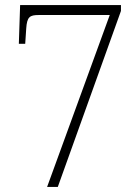

<svg xmlns="http://www.w3.org/2000/svg" viewBox="-20 -734 551 754"><path d="M165 0H207L455 -691V-714H59L54 -562H79L83 -622C86 -668 97 -675 132 -675H411Z"/></svg>

Font: Noto Serif Hebrew SemiCondensed ExtraLight
Style: Regular
Weight: 200
Width: 4
Designer: Monotype Design Team
Foundry: Monotype Imaging Inc.
Version: Version 2.004